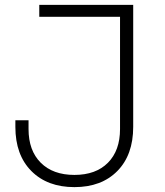

<svg xmlns="http://www.w3.org/2000/svg" viewBox="-20 -750 676 787"><path d="M43 -230V-257H97V-221Q97 -133 147 -83Q197 -33 285 -33Q373 -33 422.5 -83Q472 -133 472 -221V-681H141V-730H526V-230Q526 -115 461 -49Q396 17 285 17Q174 17 108.5 -49Q43 -115 43 -230Z"/></svg>

Font: Sora-SIA ExtraLight
Style: Regular
Weight: 200
Designer: Jonathan Barnbrook, Julián Moncada
Foundry: Barnbrook Fonts
Version: Version 2.000